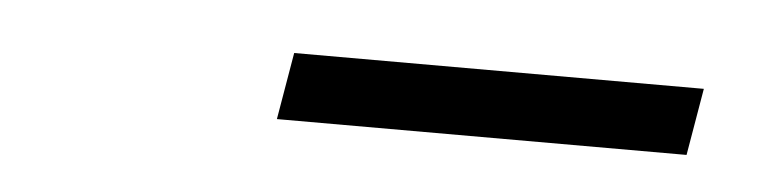

<svg xmlns="http://www.w3.org/2000/svg" viewBox="-23 -709 546 134"><g transform="rotate(5 250.0 -642.5)"><path d="M467 -666 459 -619H172L180 -666Z"/></g></svg>

Font: Inria Serif
Style: Italic
Weight: 400
Italic angle: -10°
Designer: Black Foundry Team
Foundry: Black Foundry
Version: Version 1.000; ttfautohint (v1.8.3)